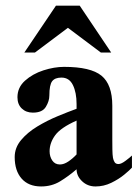

<svg xmlns="http://www.w3.org/2000/svg" viewBox="-20 -654 489 682"><path d="M448.7 -101.6V-58.6Q440.9 -49.8 421.4 -33.7Q401.9 -17.6 375.2 -4.6Q348.6 8.3 319.3 8.3Q291 8.3 271.5 -10.3Q252 -28.8 252 -52.7Q223.1 -27.8 193.4 -9.8Q163.6 8.3 126 8.3Q81.5 8.3 56.9 -19.5Q32.2 -47.4 32.2 -96.2Q32.2 -129.4 54.9 -156.5Q77.6 -183.6 112.3 -204.6Q147 -225.6 184.6 -241.2Q222.2 -256.8 252 -267.6V-284.2Q252 -325.2 239 -351.8Q226.1 -378.4 198.2 -378.4Q175.3 -378.4 165.3 -365.5Q155.3 -352.5 155.3 -314.5Q155.3 -294.9 142.8 -274.4Q130.4 -253.9 96.7 -253.9Q72.8 -253.9 57.4 -268.6Q42 -283.2 42 -308.6Q42 -343.3 68.8 -367.4Q95.7 -391.6 134.3 -404.1Q172.9 -416.5 207.5 -416.5Q301.8 -416.5 340.3 -385.3Q378.9 -354 378.9 -278.3V-158.2Q378.9 -141.1 379.2 -122.8Q379.4 -104.5 381.3 -93.3Q382.8 -85 387 -78.1Q391.1 -71.3 400.9 -71.3Q410.6 -71.3 426.5 -83.3Q442.4 -95.2 448.7 -101.6ZM252 -105.5V-225.6Q195.8 -200.7 176 -173.6Q156.2 -146.5 156.2 -116.7Q156.2 -97.7 165.8 -83.7Q175.3 -69.8 192.9 -69.8Q207 -69.8 222.7 -80.3Q238.3 -90.8 252 -105.5ZM375 -467.3H338.4L221.2 -555.2L104 -467.3H66.4L178.7 -633.8H263.2Z"/></svg>

Font: Scheherazade New
Style: Bold
Weight: 700
Designer: SIL International
Foundry: SIL International
Version: Version 4.000